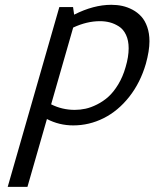

<svg xmlns="http://www.w3.org/2000/svg" viewBox="-20 -499 626 779"><path d="M431.6 -479.5Q455.1 -479.5 476.3 -474.9Q497.6 -470.2 517.8 -459.5Q538.1 -448.7 553.2 -432.1Q568.4 -415.5 577.4 -389.6Q586.4 -363.8 586.4 -331.5Q586.4 -293 571.8 -240.2Q549.3 -163.1 504.2 -106Q459 -48.8 400.4 -19.5Q341.8 9.8 277.3 9.8Q220.2 9.8 170.4 -16.1L91.3 259.3H11.2L220.7 -470.2H276.4L280.8 -439.5Q359.4 -479.5 431.6 -479.5ZM385.3 -413.1Q332.5 -413.1 276.9 -387.2L187.5 -75.7Q232.4 -53.2 283.2 -53.2Q305.2 -53.2 326.9 -57.9Q348.6 -62.5 373.5 -75Q398.4 -87.4 419.7 -106.4Q440.9 -125.5 459.7 -156.5Q478.5 -187.5 489.7 -227.1Q502 -268.6 502 -303.2Q502 -335 491.2 -357.7Q480.5 -380.4 462.4 -391.8Q444.3 -403.3 425.5 -408.2Q406.7 -413.1 385.3 -413.1Z"/></svg>

Font: Cantarell
Style: Italic
Weight: 400
Italic angle: -16°
Designer: Dave Crossland
Version: Version 1.004